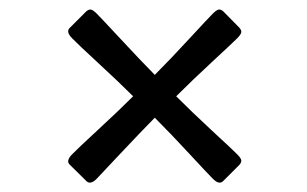

<svg xmlns="http://www.w3.org/2000/svg" viewBox="-20 -459 651 407"><path d="M453.1 -75.2Q444.3 -66.4 430.7 -80.6Q420.9 -90.3 381.3 -133.1Q341.8 -175.8 308.1 -209.5Q276.4 -177.2 234.9 -133.1Q193.4 -88.9 185.5 -80.6Q171.9 -66.4 163.1 -75.2L127.9 -109.9Q119.1 -118.2 133.3 -132.3Q143.6 -143.1 187.7 -183.8Q231.9 -224.6 262.2 -254.9Q231.9 -285.2 187.7 -325.9Q143.6 -366.7 133.3 -377.4Q119.1 -391.6 127.9 -399.9L163.1 -435.1Q168.9 -439.9 173.6 -438.5Q178.2 -437 185.5 -429.7Q193.8 -421.4 235.1 -377Q276.4 -332.5 308.1 -300.3Q341.8 -334 381.3 -377Q420.9 -419.9 430.7 -429.7Q438 -437 442.6 -438.5Q447.3 -439.9 453.1 -435.1L487.8 -399.9Q492.7 -394 491.2 -389.4Q489.7 -384.8 482.4 -377.4Q472.7 -367.7 429.9 -328.1Q387.2 -288.6 353.5 -254.9Q387.2 -221.2 429.9 -181.6Q472.7 -142.1 482.4 -132.3Q489.7 -125 491.2 -120.4Q492.7 -115.7 487.8 -109.9Z"/></svg>

Font: Cooper* Medium
Style: Italic
Weight: 500
Italic angle: -7°
Designer: Owen Earl
Foundry: indestructible type*
Version: Version 0.001